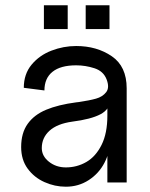

<svg xmlns="http://www.w3.org/2000/svg" viewBox="-20 -690 569 726"><path d="M60 -134Q60 -187 84.5 -221.5Q109 -256 154.5 -275Q200 -294 268 -303L277 -304Q318 -310 343 -317Q368 -324 381.5 -341.5Q395 -359 383 -390Q371 -421 337 -432Q303 -443 268 -443Q209 -443 178.5 -418.5Q148 -394 148 -348L70 -358Q70 -410 99.5 -445.5Q129 -481 174.5 -498.5Q220 -516 268 -516Q346 -516 402.5 -477.5Q459 -439 459 -356V0H386V-130L396 -160Q396 -115 375 -74.5Q354 -34 315.5 -9Q277 16 229 16Q187 16 148 -1.5Q109 -19 84.5 -52.5Q60 -86 60 -134ZM386 -253V-303L396 -313Q396 -277 360 -258Q324 -239 253 -230Q196 -222 167 -195.5Q138 -169 138 -130Q138 -100 165 -78.5Q192 -57 229 -57Q271 -57 306.5 -77.5Q342 -98 364 -142Q386 -186 386 -253ZM304 -670H394V-580H304ZM146 -670H236V-580H146Z"/></svg>

Font: Uncut Sans VF
Style: Regular
Weight: 400
Designer: Kasper Nordkvist
Foundry: Uncut Type
Version: Version 1.100;FEAKit 1.0